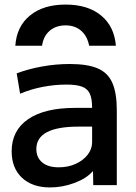

<svg xmlns="http://www.w3.org/2000/svg" viewBox="-20 -810 593 840"><path d="M267 -790Q364 -790 422 -742.5Q480 -695 487 -610H370Q362 -652 335 -675.5Q308 -699 267 -699Q225 -699 197.5 -675.5Q170 -652 164 -610H47Q53 -695 111.5 -742.5Q170 -790 267 -790ZM199 10Q121 10 76 -32.5Q31 -75 31 -148Q31 -239 103 -288.5Q175 -338 308 -338H383Q383 -378 373 -400Q363 -422 338.5 -431Q314 -440 271 -440Q220 -440 167.5 -430Q115 -420 68 -400L53 -489Q103 -508 163.5 -519Q224 -530 285 -530Q362 -530 407 -511Q452 -492 471.5 -447.5Q491 -403 491 -328V0H388L387 -60H385Q358 -29 305.5 -9.5Q253 10 199 10ZM237 -78Q278 -78 311 -93Q344 -108 363.5 -133Q383 -158 383 -188V-256H323Q231 -256 185 -231.5Q139 -207 139 -158Q139 -121 164.5 -99.5Q190 -78 237 -78Z"/></svg>

Font: M PLUS 1 Medium
Style: Regular
Weight: 500
Designer: Coji Morishita
Foundry: UNDERFOREST DESIGN
Version: Version 1.001